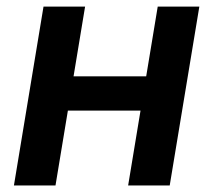

<svg xmlns="http://www.w3.org/2000/svg" viewBox="-20 -566 651 586"><path d="M460 -333 442.9 -228.5H152.8L169.9 -333ZM239.7 -545.9 149.4 0H22.5L112.8 -545.9ZM588.4 -545.9 498 0H371.1L461.4 -545.9Z"/></svg>

Font: Inter SemiBold
Style: Italic
Weight: 600
Italic angle: -9.3988°
Designer: Rasmus Andersson
Foundry: rsms
Version: Version 4.001;git-66647c0bb